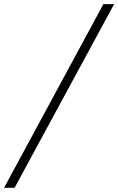

<svg xmlns="http://www.w3.org/2000/svg" viewBox="-86 -731 571 927"><path d="M-66.4 175.8 413.1 -710.9H464.8L-15.6 175.8Z"/></svg>

Font: Crimson Pro ExtraLight
Style: Italic
Weight: 250
Italic angle: -12°
Designer: Jacques Le Bailly
Foundry: Baron von Fonthausen
Version: Version 1.003